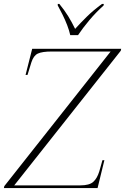

<svg xmlns="http://www.w3.org/2000/svg" viewBox="-42 -964 641 984"><path d="M-22 0 -20 -10 525 -700H224Q174 -700 152 -689.5Q130 -679 119 -645L99 -580H89L123 -714H579L577 -704L31 -14H370Q416 -14 436 -32Q456 -50 467 -86L483 -143H493L458 0ZM318 -784Q313 -807 302.5 -834.5Q292 -862 278.5 -889Q265 -916 254 -936V-944H262Q289 -911 307.5 -881Q326 -851 343 -816Q370 -846 403.5 -879Q437 -912 481 -944H490L489 -936Q449 -900 415.5 -860Q382 -820 358 -784Z"/></svg>

Font: Noto Serif Display ExtraLight
Style: Italic
Weight: 200
Italic angle: -12°
Designer: Monotype Design Team
Foundry: Monotype Imaging Inc.
Version: Version 2.009